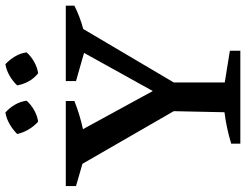

<svg xmlns="http://www.w3.org/2000/svg" viewBox="-120 -795 915 715"><g transform="rotate(-90 337.5 -437.5)"><path d="M160 0V-34Q219 -52 277 -59L281 -248L85 -588L2 -612V-650H319V-618Q269 -598 214 -586L356 -326L498 -582L393 -612V-650H674V-618Q632 -597 587 -585L388 -248V-58L506 -39V0ZM276 -875Q293 -860 305 -839.5Q317 -819 320 -796Q306 -780 285 -768Q264 -756 242 -753Q226 -767 213.5 -787.5Q201 -808 196 -831Q212 -847 232.5 -859Q253 -871 276 -875ZM456 -875Q472 -860 484.5 -839.5Q497 -819 500 -796Q486 -780 465 -768Q444 -756 422 -753Q386 -782 377 -831Q392 -847 412.5 -859Q433 -871 456 -875Z"/></g></svg>

Font: Piazzolla SC Medium
Style: Regular
Weight: 500
Designer: Juan Pablo del Peral
Foundry: Huerta Tipografica
Version: Version 1.330